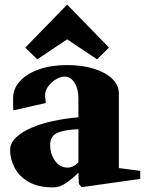

<svg xmlns="http://www.w3.org/2000/svg" viewBox="-20 -799 630 835"><path d="M212 16Q146 16 104.5 -8Q63 -32 43.5 -69.5Q24 -107 24 -147Q24 -176 48.5 -200Q73 -224 115 -242.5Q157 -261 210.5 -272.5Q264 -284 321 -289V-371Q321 -413 304 -439.5Q287 -466 261 -466Q244 -466 223.5 -454Q203 -442 189 -422.5Q175 -403 176 -381Q178 -368 178.5 -359.5Q179 -351 179 -351L38 -319Q37 -327 37 -341.5Q37 -356 37 -371Q37 -414 67 -446.5Q97 -479 150 -497.5Q203 -516 272 -516Q338 -516 389 -500Q440 -484 468.5 -456Q497 -428 497 -391V-68L590 -56V-21L335 15L323 1L321 -48Q298 -25 269.5 -4.5Q241 16 212 16ZM276 -70Q285 -70 296.5 -75Q308 -80 321 -93V-237Q261 -235 229.5 -221Q198 -207 198 -168Q198 -131 218.5 -100.5Q239 -70 276 -70ZM142 -541 90 -592 272 -779 454 -592 402 -541 272 -628Z"/></svg>

Font: Wittgenstein Black
Style: Regular
Weight: 900
Designer: Jörg Drees
Foundry: Jörg Drees
Version: Version 1.303; ttfautohint (v1.8.4.7-5d5b)